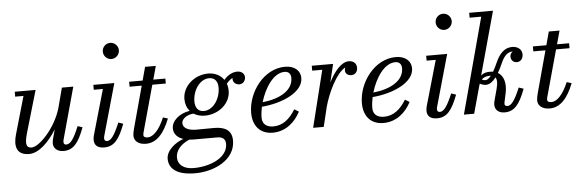

<svg xmlns="http://www.w3.org/2000/svg" viewBox="-58 -963 4316 1426"><g transform="rotate(-5 2100.0 -250.0)"><path d="M217.5 -460H62V-423.5H124L43 -141C20 -60.5 32.5 10 129 10C200.5 10 277 -63.5 333.5 -156L314.5 -85C311.5 -74.5 310 -60.5 310 -52.5C310 -22.5 333 10 385 10C458.5 10 497.5 -38 540.5 -153L505 -165C467 -74 442.5 -36 408.5 -36C396 -36 390 -44.5 390 -55C390 -60 390.5 -67 392 -73L498.5 -460H413.5L374 -310C331 -163.5 207.5 -36.5 151.5 -36.5C105.5 -36.5 105 -75 127.5 -152.5Z M739.5 -700C739.5 -667 766 -639.5 799 -639.5C832 -639.5 859.5 -667 859.5 -700C859.5 -733 832 -760 799 -760C766 -760 739.5 -733 739.5 -700ZM844 -153 808.5 -165C770 -74 744 -35.5 713.5 -35.5C698.5 -35.5 693 -45 693 -56.5C693 -61 693.5 -67 695 -72.5L804.5 -460H648V-423.5H716L619 -85C616 -74 614.5 -63 614.5 -53C614.5 -15 636.5 10 688.5 10C762 10 800.5 -38 844 -153Z M1178 -163 1142 -174C1104 -83 1057.5 -36 1016.5 -36C996 -36 985.5 -44 985.5 -55C985.5 -64 988 -73.5 990 -80.5L1084.5 -423H1185V-460H1095L1122.5 -560H1042.5L1015.5 -460H915V-423H1005.5L920.5 -110C915 -90 911.5 -68.5 911.5 -58C911.5 -23.5 938 10 1000 10C1078.5 10 1135 -53 1178 -163Z M1454 -160C1555.5 -160 1645.5 -233 1645.5 -328.5C1645.5 -348 1642.5 -366 1636.5 -382C1650.5 -399.5 1666 -412.5 1682 -421.5C1681.5 -419 1681.5 -416.5 1681.5 -414C1681.5 -386 1704 -369.5 1729 -369.5C1756.5 -369.5 1775 -392 1775 -419.5C1775 -442.5 1755.5 -465 1721.5 -465C1687 -465 1651 -447.5 1621 -412C1596 -448.5 1554 -469.5 1504 -469.5C1402.5 -469.5 1312.5 -392 1312.5 -296.5C1312.5 -259.5 1324 -228.5 1344 -205.5C1264 -193 1208 -141.5 1208 -86.5C1208 -47 1233.5 -16.5 1279 -1.5C1224 16.5 1150 70 1150 135.5C1150 200.5 1196.5 260 1345 260C1484.5 260 1645.5 188 1645.5 42C1645.5 -39 1588 -63 1513 -63C1484.5 -63 1417 -62 1382 -62C1337.5 -62 1282 -73 1282 -120.5C1282 -148 1317.5 -179.5 1370.5 -182.5C1393.5 -168 1422 -160 1454 -160ZM1449 -195C1405 -195 1385 -227.5 1385 -271.5C1385 -355.5 1440 -434.5 1509 -434.5C1553 -434.5 1573 -402.5 1573 -358.5C1573 -274.5 1518 -195 1449 -195ZM1219.5 132C1219.5 84.5 1252 37.5 1322 7.5C1331.5 8.5 1341 9 1351.5 9H1532.5C1567 9 1592 23.5 1592 62.5C1592 162.5 1465.5 220.5 1336 220.5C1262.5 220.5 1219.5 185 1219.5 132Z M1871.5 -107C1871.5 -132 1875 -160.5 1881 -189C2030.5 -201 2191.5 -269 2191.5 -377C2191.5 -429.5 2150 -470 2078 -470C1917.5 -470 1797.5 -303.5 1797.5 -150C1797.5 -55 1849.5 10 1945.5 10C2042 10 2112.5 -53 2151.5 -129L2118.5 -149C2075.5 -78.5 2023.5 -36 1953 -36C1906.5 -36 1871.5 -58 1871.5 -107ZM2071 -432.5C2102 -432.5 2117.5 -412.5 2117.5 -383.5C2117.5 -289 2016 -235 1889.5 -222C1920.5 -328 1988.5 -432.5 2071 -432.5Z M2351.5 -423.5 2246.5 0H2325.5L2361 -147.5C2389 -250 2455.5 -390.5 2523.5 -426C2520 -419.5 2518.5 -411.5 2518.5 -403.5C2518.5 -378.5 2539 -365 2564 -365C2592 -365 2610.5 -387 2610.5 -416C2610.5 -448 2588.5 -469.5 2553 -469.5C2498.5 -469.5 2445 -406.5 2403 -324.5L2435.5 -460H2276.5V-423.5Z M2697 -107C2697 -132 2700.5 -160.5 2706.5 -189C2856 -201 3017 -269 3017 -377C3017 -429.5 2975.5 -470 2903.5 -470C2743 -470 2623 -303.5 2623 -150C2623 -55 2675 10 2771 10C2867.5 10 2938 -53 2977 -129L2944 -149C2901 -78.5 2849 -36 2778.5 -36C2732 -36 2697 -58 2697 -107ZM2896.5 -432.5C2927.5 -432.5 2943 -412.5 2943 -383.5C2943 -289 2841.5 -235 2715 -222C2746 -328 2814 -432.5 2896.5 -432.5Z M3221 -700C3221 -667 3247.5 -639.5 3280.5 -639.5C3313.5 -639.5 3341 -667 3341 -700C3341 -733 3313.5 -760 3280.5 -760C3247.5 -760 3221 -733 3221 -700ZM3325.5 -153 3290 -165C3251.5 -74 3225.5 -35.5 3195 -35.5C3180 -35.5 3174.5 -45 3174.5 -56.5C3174.5 -61 3175 -67 3176.5 -72.5L3286 -460H3129.5V-423.5H3197.5L3100.5 -85C3097.5 -74 3096 -63 3096 -53C3096 -15 3118 10 3170 10C3243.5 10 3282 -38 3325.5 -153Z M3829 -153 3793.5 -165C3755.5 -74 3728.5 -35.5 3698.5 -35.5C3686 -35.5 3677.5 -42.5 3677.5 -52C3677.5 -54 3677.5 -58.5 3679 -65.5L3693 -131C3709 -206.5 3691 -262 3649 -286.5C3662.5 -309.5 3674.5 -334 3684 -356C3709.5 -415 3739 -435.5 3770 -435.5C3771 -435.5 3772 -435.5 3772.5 -435.5C3761.5 -428.5 3752.5 -415 3752.5 -399C3752.5 -371 3772 -354 3797 -354C3822 -354 3843.5 -373.5 3843.5 -408.5C3843.5 -445.5 3811.5 -469.5 3771.5 -469.5C3714 -469.5 3676 -430.5 3646 -362.5C3636.5 -340.5 3625.5 -318.5 3614 -299C3607 -300 3600 -300.5 3592.5 -300.5C3566.5 -300.5 3543.5 -296 3523.5 -279L3653 -750H3475.5V-713.5H3562L3370.5 0H3447L3502.5 -202C3504 -208 3506 -213.5 3508 -219C3521 -211.5 3538.5 -206 3553.5 -206C3581.5 -206 3606.5 -226.5 3628.5 -255C3648.5 -227 3629 -169.5 3621 -139.5L3606.5 -85C3603.5 -74.5 3601.5 -64.5 3601.5 -53C3601.5 -18 3626.5 10 3673.5 10C3746.5 10 3786 -38 3829 -153ZM3590 -271C3591.5 -271 3593.5 -271 3595 -271C3581 -252.5 3566.5 -241 3553.5 -241C3543 -241 3533.5 -243.5 3526 -248.5C3538.5 -261.5 3558 -271 3590 -271Z M4188 -163 4152 -174C4114 -83 4067.5 -36 4026.5 -36C4006 -36 3995.5 -44 3995.5 -55C3995.5 -64 3998 -73.5 4000 -80.5L4094.5 -423H4195V-460H4105L4132.5 -560H4052.5L4025.5 -460H3925V-423H4015.5L3930.5 -110C3925 -90 3921.5 -68.5 3921.5 -58C3921.5 -23.5 3948 10 4010 10C4088.5 10 4145 -53 4188 -163Z"/></g></svg>

Font: Bodoni* 06pt
Style: Italic
Weight: 400
Italic angle: -13°
Version: Version 2.3